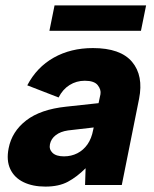

<svg xmlns="http://www.w3.org/2000/svg" viewBox="-20 -685 570 711"><path d="M295 0 297 -62Q265 -30 231.5 -12Q198 6 148 6Q101 6 67 -10.5Q33 -27 18 -59Q3 -91 12 -136Q24 -198 77 -239Q130 -280 225 -290L345 -303L352 -336Q355 -353 342 -369.5Q329 -386 294 -386Q263 -386 237.5 -370Q212 -354 197 -324L81 -369Q116 -436 179 -471.5Q242 -507 324 -507Q426 -507 469 -456Q512 -405 495 -319L431 0ZM327 -213 232 -202Q204 -198 186.5 -184.5Q169 -171 165 -151Q161 -132 174.5 -119Q188 -106 217 -106Q244 -106 266.5 -117.5Q289 -129 304 -150.5Q319 -172 325 -204ZM182 -665H521L502 -571H163Z"/></svg>

Font: Albert Sans ExtraBold
Style: Italic
Weight: 800
Italic angle: -11.25°
Designer: Andreas Rasmussen
Foundry: a.Foundry
Version: Version 1.025